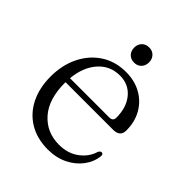

<svg xmlns="http://www.w3.org/2000/svg" viewBox="-177 -704 817 817"><g transform="rotate(45 231.5 -296.0)"><path d="M427 -283.5Q427 -245.5 385 -245.5H99Q98.5 -244 98.5 -242Q98.5 -143.5 145.5 -90.5Q192.5 -37.5 267 -37.5Q320.5 -37.5 357.2 -65.2Q394 -93 405.5 -133Q411 -143.5 418.5 -143.5Q428.5 -143.5 428 -130Q424 -92 400 -60Q376 -28 337 -8.8Q298 10.5 247.5 10.5Q183 10.5 135.5 -18Q88 -46.5 62.2 -98Q36.5 -149.5 36.5 -218Q36.5 -286 63 -340.5Q89.5 -395 137.8 -426.8Q186 -458.5 251 -458.5Q302.5 -458.5 342.2 -436.2Q382 -414 404.5 -374.5Q427 -335 427 -283.5ZM242.5 -429.5Q183.5 -429.5 145.2 -386.2Q107 -343 100 -271H336Q358.5 -271 358.5 -291.5Q358.5 -353.5 326.8 -391.5Q295 -429.5 242.5 -429.5ZM246 -510.5Q225.5 -510.5 213.2 -523.5Q201 -536.5 201 -556.5Q201 -576 213.2 -589Q225.5 -602 246 -602Q266 -602 278.2 -589Q290.5 -576 290.5 -556.5Q290.5 -536.5 278.2 -523.5Q266 -510.5 246 -510.5Z"/></g></svg>

Font: Fraunces 72pt Soft Light
Style: Regular
Weight: 300
Version: Version 1.000;[b76b70a41]